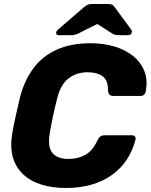

<svg xmlns="http://www.w3.org/2000/svg" viewBox="-20 -925 749 955"><path d="M307.1 10Q239.1 10 184.7 -7.2Q130.2 -24.4 94.1 -58.9Q58 -93.4 43.8 -143.8Q29.6 -194.3 40.9 -261Q47.9 -302 58.4 -349Q68.9 -396 78.9 -439Q101.4 -526.4 147.3 -586.9Q193.1 -647.5 263.8 -678.7Q334.5 -710 429.9 -710Q494 -710 548.8 -693.8Q603.6 -677.6 642.3 -646.2Q681 -614.9 698.4 -570.3Q715.7 -525.8 704.7 -469Q703.1 -460 696.4 -453.9Q689.7 -447.8 680.7 -447.8H544.6Q531.6 -447.8 525.3 -453.5Q518.9 -459.3 517.4 -473.8Q518.3 -525.6 490.3 -545.6Q462.4 -565.6 416.1 -565.6Q361.4 -565.6 321.4 -535.4Q281.4 -505.1 264 -434Q243 -352 228 -266Q215.5 -194.9 240.5 -164.6Q265.5 -134.4 320.2 -134.4Q366.5 -134.4 403.3 -154.2Q440.1 -174.1 464.4 -226.2Q471.9 -241.4 479.8 -246.8Q487.6 -252.2 500.6 -252.2H636.7Q645.7 -252.2 651.1 -246.1Q656.4 -240 654 -231Q639.9 -175.4 610.4 -130.8Q581 -86.3 536.7 -54.7Q492.5 -23.1 435.1 -6.6Q377.7 10 307.1 10ZM271.9 -750Q257.8 -750 259.6 -763.7Q260.9 -771.7 268 -777.5L396.3 -887.9Q408.6 -898.9 417.1 -901.9Q425.5 -905 435 -905H520Q529.9 -905 537 -901.9Q544.1 -898.9 551.5 -887.9L632.6 -777.9Q637.4 -772.1 635.4 -764.1Q632.7 -750 617.9 -750H571Q562.5 -750 555.1 -751.4Q547.6 -752.8 540.2 -757L464 -805.8L366.7 -757Q358 -753.4 350.2 -751.7Q342.5 -750 334 -750Z"/></svg>

Font: Rubik Light
Style: Italic
Weight: 300
Italic angle: -12°
Designer: Hubert and Fischer
Foundry: Hubert and Fischer
Version: Version 2.300;gftools[0.9.30]